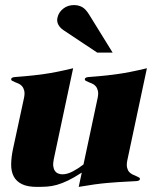

<svg xmlns="http://www.w3.org/2000/svg" viewBox="-20 -732 651 760"><path d="M364.7 -523.9 231 -612.8Q216.8 -622.6 210.4 -635.3Q204.1 -647.9 207.5 -662.1Q211.9 -683.1 230 -697.5Q248 -711.9 272.9 -711.9Q290.5 -711.9 304.7 -704.3Q318.8 -696.8 332.5 -674.8L425.8 -523.9ZM483.9 -97.2Q480.5 -80.1 482.9 -69.1Q485.4 -58.1 491.2 -51.5Q497.1 -44.9 504.9 -41.3Q512.7 -37.6 519.3 -34.9Q525.9 -32.2 530.3 -29.5Q534.7 -26.9 533.7 -22Q532.2 -16.1 519.5 -15.1Q506.8 -14.2 478.8 -12.9Q450.7 -11.7 404.8 -7.8Q358.9 -3.9 291.5 7.8L303.7 -48.8Q272.9 -28.8 249 -17.3Q225.1 -5.9 204.8 -0.2Q184.6 5.4 165.8 6.6Q147 7.8 126.5 7.8Q88.9 7.8 66.7 -3.2Q44.4 -14.2 34.2 -33.9Q23.9 -53.7 24.2 -81.1Q24.4 -108.4 31.2 -141.1L75.2 -345.2Q78.6 -362.3 75.9 -373Q73.2 -383.8 67.4 -390.6Q61.5 -397.5 53.7 -400.9Q45.9 -404.3 39.1 -407Q32.2 -409.7 27.8 -412.4Q23.4 -415 24.4 -419.9Q25.9 -425.8 38.6 -427Q51.3 -428.2 79.8 -430.4Q108.4 -432.6 154.8 -439Q201.2 -445.3 269.5 -461.9L192.9 -102.1Q189.5 -85.4 190.9 -74Q192.4 -62.5 197.5 -55.4Q202.6 -48.3 210.4 -45.2Q218.3 -42 227.1 -42Q246.6 -42 269 -54Q291.5 -65.9 310.5 -81.1L366.7 -345.2Q370.1 -362.3 367.4 -373Q364.7 -383.8 358.9 -390.6Q353 -397.5 345.2 -400.9Q337.4 -404.3 330.6 -407Q323.7 -409.7 319.3 -412.4Q314.9 -415 315.9 -419.9Q317.4 -425.8 330.1 -427Q342.8 -428.2 371.3 -430.4Q399.9 -432.6 446.3 -439Q492.7 -445.3 561.5 -461.9Z"/></svg>

Font: XB Zar
Style: Bold Italic
Weight: 700
Italic angle: -12°
Designer: Behnam
Foundry: Irmug
Version: Version 8.005 2009